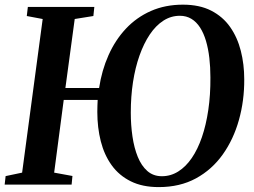

<svg xmlns="http://www.w3.org/2000/svg" viewBox="-20 -772 1064 803"><path d="M644 10.5Q575.5 10.5 526.8 -13.8Q478 -38 447 -81Q416 -124 401.5 -181.2Q387 -238.5 387 -304Q387 -318.5 387.5 -330.5Q388 -342.5 388.5 -354H246.5L206.5 -50L283 -36L279.5 0H-0.5L3.5 -35.5L72.5 -50L158.5 -692.5L92 -705L96.5 -743H374.5L370.5 -705L292.5 -692.5L253.5 -404H394.5Q405.5 -477.5 433.8 -541Q462 -604.5 506.5 -652Q551 -699.5 611 -726Q671 -752.5 745 -752.5Q814.5 -752.5 863.2 -727.5Q912 -702.5 942.5 -659Q973 -615.5 987.2 -559.2Q1001.5 -503 1001.5 -440Q1002 -351 979.2 -270Q956.5 -189 911.5 -125.8Q866.5 -62.5 799.5 -26Q732.5 10.5 644 10.5ZM657 -35Q694 -35 725.5 -54.8Q757 -74.5 782 -111Q807 -147.5 824.5 -198.5Q842 -249.5 851.2 -312.5Q860.5 -375.5 860 -448Q860 -491 855.5 -529.8Q851 -568.5 841.5 -600.8Q832 -633 816.8 -656.8Q801.5 -680.5 780.5 -693.2Q759.5 -706 732 -706Q695 -706 663.2 -685.5Q631.5 -665 606.5 -627.8Q581.5 -590.5 563.5 -539.8Q545.5 -489 536.2 -428.5Q527 -368 527 -301Q527 -249 534 -201.2Q541 -153.5 556.2 -116Q571.5 -78.5 596.2 -56.8Q621 -35 657 -35Z"/></svg>

Font: Merriweather 60pt SemiBold
Style: Italic
Weight: 600
Italic angle: -7.8°
Version: Version 2.101